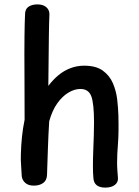

<svg xmlns="http://www.w3.org/2000/svg" viewBox="-20 -842 633 874"><path d="M94 -776Q94 -801 110 -811.5Q126 -822 150 -822Q176 -822 190.5 -809.5Q205 -797 205 -777Q204 -757 203.5 -735Q203 -713 202.5 -679Q202 -645 201.5 -590.5Q201 -536 200 -451Q222 -480 247 -500.5Q272 -521 301.5 -532Q331 -543 363 -543Q417 -543 448 -520.5Q479 -498 494 -463Q509 -428 513.5 -389Q518 -350 519 -316Q521 -237 517 -188Q513 -139 513 -101Q513 -81 514.5 -64Q516 -47 517 -31Q518 -12 502.5 0Q487 12 459 12Q434 12 420 1Q406 -10 405 -34Q403 -55 403 -87.5Q403 -120 404.5 -156Q406 -192 407 -226Q408 -260 408 -285Q408 -371 395.5 -404Q383 -437 346 -437Q319 -437 291.5 -420.5Q264 -404 241 -372Q218 -340 204 -290Q200 -226 198 -163.5Q196 -101 194 -45Q193 -21 176.5 -9Q160 3 134 3Q109 3 95 -9.5Q81 -22 79 -40Q78 -64 76 -89.5Q74 -115 75 -140Q76 -180 80 -219Q84 -258 92 -297Q92 -400 91.5 -473Q91 -546 91 -595.5Q91 -645 91.5 -678.5Q92 -712 92.5 -734.5Q93 -757 94 -776Z"/></svg>

Font: Playpen Sans Medium
Style: Regular
Weight: 500
Designer: Laura Meseguer, Veronika Burian, José Scaglione
Foundry: TypeTogether
Version: Version 1.001